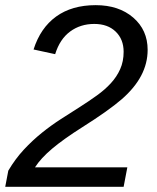

<svg xmlns="http://www.w3.org/2000/svg" viewBox="-26 -718 602 738"><path d="M-5.9 0 5.9 -62Q32.7 -107.4 65.9 -143.1Q99.1 -178.7 135.3 -207.8Q171.4 -236.8 208.7 -260.7Q246.1 -284.7 281 -306.9Q315.9 -329.1 346.4 -351.1Q377 -373 399.9 -397.9Q422.9 -422.9 436 -452.4Q449.2 -481.9 449.2 -519Q449.2 -566.9 418.7 -596.4Q388.2 -626 336.4 -626Q283.2 -626 243.7 -596.9Q204.1 -567.9 186 -509.8L103 -527.8Q129.4 -610.8 189.9 -654.5Q250.5 -698.2 341.8 -698.2Q430.7 -698.2 486.1 -650.4Q541.5 -602.5 541.5 -526.4Q541.5 -474.6 516.6 -427.2Q491.7 -379.9 441.7 -336.4Q391.6 -293 291 -229.5Q219.2 -184.1 175 -147Q130.9 -109.9 108.4 -74.7H463.4L449.2 0Z"/></svg>

Font: Liberation Sans
Style: Italic
Weight: 400
Italic angle: -12°
Designer: Steve Matteson
Foundry: Ascender Corporation
Version: Version 2.1.5